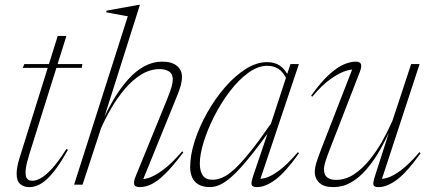

<svg xmlns="http://www.w3.org/2000/svg" viewBox="-20 -755 1759 785"><path d="M73 -477.5 79.5 -493H317L314 -477.5ZM100.5 -126.5Q95.5 -109 91.5 -94.5Q87.5 -80 86 -68.8Q84.5 -57.5 84.5 -49Q84.5 -30.5 92 -23.2Q99.5 -16 113.5 -16Q127.5 -16 146.8 -26.5Q166 -37 192 -65Q218 -93 251.5 -146L258 -142.5Q233 -98 211.8 -68.8Q190.5 -39.5 171.5 -22.2Q152.5 -5 135 2.5Q117.5 10 100.5 10Q76.5 10 62.2 -2.8Q48 -15.5 48 -44.5Q48 -57 50.8 -72.8Q53.5 -88.5 59.5 -108L216 -608H251.5Z M393 -230.5 317.5 0H283L502.5 -688.5Q493.5 -690 478 -692.8Q462.5 -695.5 445.2 -698.8Q428 -702 413.5 -705L416 -711.5L545 -735H552L400.5 -257L391 -242.5Q416 -300 444.2 -347.8Q472.5 -395.5 503.8 -430.2Q535 -465 570 -484Q605 -503 643 -503Q682.5 -503 703.2 -485.8Q724 -468.5 724 -440.5Q724 -424.5 718.8 -404.5Q713.5 -384.5 697 -345.5L558.5 -5L545.5 -24Q560.5 -19.5 586 -27Q611.5 -34.5 646.8 -60.5Q682 -86.5 725 -136.5L729.5 -132Q687 -75.5 655.5 -44.5Q624 -13.5 599.2 -1.8Q574.5 10 552.5 10Q531 10 528.5 -1.8Q526 -13.5 535 -35L659.5 -340Q675.5 -378.5 681 -398.2Q686.5 -418 686.5 -429Q686.5 -453.5 670.8 -463Q655 -472.5 633.5 -472.5Q593.5 -472.5 557.5 -450.2Q521.5 -428 490.8 -391.8Q460 -355.5 435.2 -313Q410.5 -270.5 393 -230.5Z M1016 -38.5 1078 -221H1083Q1032.5 -151 995.2 -105.8Q958 -60.5 930 -35.2Q902 -10 880.2 0Q858.5 10 838.5 10Q810.5 10 792.5 -0.2Q774.5 -10.5 766 -29Q757.5 -47.5 757.5 -71.5Q757.5 -121 776.2 -179Q795 -237 827 -294Q859 -351 899.8 -398Q940.5 -445 984.8 -473Q1029 -501 1072 -501Q1104 -501 1125 -486Q1146 -471 1161.5 -440L1152.5 -431Q1137.5 -461.5 1117.8 -473.8Q1098 -486 1073 -486Q1034.5 -486 995 -457.2Q955.5 -428.5 920 -382Q884.5 -335.5 856.8 -281.2Q829 -227 813 -175.5Q797 -124 797 -86.5Q797 -55 809.2 -37.5Q821.5 -20 849 -20Q868.5 -20 890.2 -29.5Q912 -39 939 -63.8Q966 -88.5 1002.5 -133.8Q1039 -179 1088 -250L1152 -445.5L1167.5 -493H1202L1038.5 -5L1025 -25Q1042 -21 1066 -27.8Q1090 -34.5 1122.8 -59Q1155.5 -83.5 1198 -133L1202.5 -128.5Q1148 -52 1106.8 -21Q1065.5 10 1031 10Q1012.5 10 1009 1Q1005.5 -8 1016 -38.5Z M1514 -38 1577.5 -236 1587 -250.5Q1562.5 -193 1535.5 -145.2Q1508.5 -97.5 1478.5 -62.8Q1448.5 -28 1415 -9Q1381.5 10 1343 10Q1304.5 10 1285.8 -7.5Q1267 -25 1267 -52.5Q1267 -67.5 1272.2 -85.8Q1277.5 -104 1292 -142L1426.5 -488L1439 -469Q1424 -474 1396.5 -466Q1369 -458 1332.8 -432.8Q1296.5 -407.5 1256.5 -359.5L1252 -363.5Q1293 -421 1326.5 -451Q1360 -481 1386.8 -492Q1413.5 -503 1434 -503Q1452 -503 1455.8 -493Q1459.5 -483 1451.5 -462L1330 -148.5Q1315.5 -111.5 1310 -92.8Q1304.5 -74 1304.5 -63.5Q1304.5 -39.5 1318 -29.5Q1331.5 -19.5 1353.5 -19.5Q1392.5 -19.5 1426.8 -42Q1461 -64.5 1490.5 -100.8Q1520 -137 1543.8 -179.5Q1567.5 -222 1585 -262.5L1661 -493H1695.5L1535.5 -5L1522 -25Q1539 -21 1562.8 -27.8Q1586.5 -34.5 1619.5 -59Q1652.5 -83.5 1695 -133L1699.5 -128.5Q1645 -52 1603.8 -21Q1562.5 10 1528 10Q1509.5 10 1506.8 1.2Q1504 -7.5 1514 -38Z"/></svg>

Font: Newsreader 60pt ExtraLight
Style: Italic
Weight: 250
Italic angle: -17°
Designer: Hugues Gentile
Foundry: Production Type
Version: Version 1.003